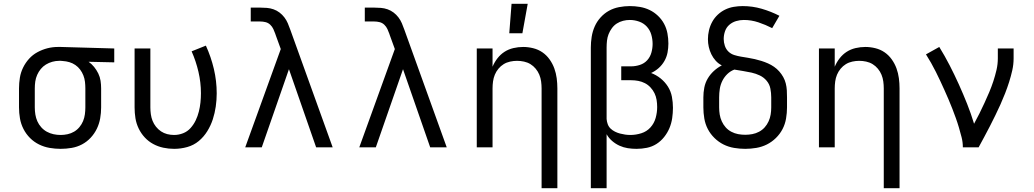

<svg xmlns="http://www.w3.org/2000/svg" viewBox="-20 -775 5440 1010"><path d="M299 8Q270 8 241 3Q212 -2 185.5 -15Q159 -28 138 -49Q117 -70 103.5 -96.5Q90 -123 85 -152Q80 -181 80 -210V-310Q80 -338 84.5 -366Q89 -394 101.5 -419.5Q114 -445 133 -466Q152 -487 177 -500.5Q202 -514 229 -521Q256 -528 285 -528H300L581 -520V-447L446 -450Q462 -439 475 -423Q488 -407 497 -388.5Q506 -370 509 -350Q512 -330 512 -310V-210Q512 -181 507 -152.5Q502 -124 489.5 -98Q477 -72 457 -50.5Q437 -29 411.5 -15.5Q386 -2 357 3Q328 8 299 8ZM299 -65Q317 -65 335.5 -69Q354 -73 370 -82.5Q386 -92 398 -106.5Q410 -121 417 -138Q424 -155 426.5 -173.5Q429 -192 429 -210V-310Q429 -327 427 -344.5Q425 -362 418.5 -378.5Q412 -395 401.5 -409Q391 -423 376.5 -433Q362 -443 345 -448Q328 -453 311 -454L300 -455H291Q273 -455 255 -450Q237 -445 221.5 -435.5Q206 -426 194.5 -412Q183 -398 175.5 -381Q168 -364 165.5 -346Q163 -328 163 -310V-210Q163 -191 166 -172.5Q169 -154 176.5 -137Q184 -120 197 -105.5Q210 -91 226.5 -82Q243 -73 261.5 -69Q280 -65 299 -65Z M896 8Q867 8 839 2Q811 -4 786 -17.5Q761 -31 741.5 -52Q722 -73 709.5 -99Q697 -125 692.5 -153Q688 -181 688 -210V-520H771V-210Q771 -192 773.5 -174Q776 -156 782.5 -139.5Q789 -123 800.5 -108.5Q812 -94 827 -84Q842 -74 859.5 -69.5Q877 -65 896 -65Q920 -65 943 -74Q966 -83 982.5 -101.5Q999 -120 1009.5 -142Q1020 -164 1026 -188Q1032 -212 1034.5 -236Q1037 -260 1037 -285Q1037 -341 1024 -397Q1011 -453 988 -505L1063 -535Q1090 -476 1105 -412.5Q1120 -349 1120 -284Q1120 -249 1115 -214.5Q1110 -180 1099.5 -147.5Q1089 -115 1070.5 -85Q1052 -55 1025.5 -33Q999 -11 965 -1.5Q931 8 896 8Z M1270 0 1457 -517 1429 -594V-595Q1424 -609 1418 -622Q1412 -635 1401.5 -645Q1391 -655 1377 -658.5Q1363 -662 1348 -662H1299V-735H1348Q1366 -735 1384 -733.5Q1402 -732 1419 -726Q1436 -720 1450.5 -709Q1465 -698 1476 -683.5Q1487 -669 1494 -652.5Q1501 -636 1507 -619L1730 0H1643L1500 -411L1357 0Z M1870 0 2057 -517 2029 -594V-595Q2024 -609 2018 -622Q2012 -635 2001.5 -645Q1991 -655 1977 -658.5Q1963 -662 1948 -662H1899V-735H1948Q1966 -735 1984 -733.5Q2002 -732 2019 -726Q2036 -720 2050.5 -709Q2065 -698 2076 -683.5Q2087 -669 2094 -652.5Q2101 -636 2107 -619L2330 0H2243L2100 -411L1957 0Z M2829 215V-310Q2829 -328 2826.5 -346.5Q2824 -365 2817 -382Q2810 -399 2798 -413.5Q2786 -428 2770.5 -437.5Q2755 -447 2736.5 -451Q2718 -455 2700 -455Q2682 -455 2663.5 -451Q2645 -447 2629.5 -437.5Q2614 -428 2602 -413.5Q2590 -399 2583 -382Q2576 -365 2573.5 -346.5Q2571 -328 2571 -310V0H2488V-520H2571V-424Q2581 -448 2597 -468.5Q2613 -489 2634 -502.5Q2655 -516 2680.5 -522Q2706 -528 2732 -528Q2758 -528 2784.5 -521.5Q2811 -515 2833 -500Q2855 -485 2871 -462.5Q2887 -440 2896 -415Q2905 -390 2908.5 -363.5Q2912 -337 2912 -310V215ZM2659 -600 2671 -755H2756L2728 -600Z M3088 215V-525Q3088 -553 3092.5 -581.5Q3097 -610 3108.5 -636Q3120 -662 3139.5 -683.5Q3159 -705 3183.5 -718.5Q3208 -732 3236.5 -737.5Q3265 -743 3293 -743Q3320 -743 3346.5 -738.5Q3373 -734 3397 -722.5Q3421 -711 3441 -692Q3461 -673 3473.5 -649.5Q3486 -626 3491 -599.5Q3496 -573 3496 -546Q3496 -522 3491.5 -498.5Q3487 -475 3475 -454Q3463 -433 3445 -417Q3427 -401 3405 -391Q3432 -381 3455 -362.5Q3478 -344 3493.5 -319.5Q3509 -295 3514.5 -266Q3520 -237 3520 -208Q3520 -181 3516 -153.5Q3512 -126 3501.5 -101Q3491 -76 3473.5 -54Q3456 -32 3433 -17.5Q3410 -3 3383 2.5Q3356 8 3328 8Q3305 8 3282.5 4.5Q3260 1 3239 -8.5Q3218 -18 3200 -33.5Q3182 -49 3171 -69V215ZM3296 -65Q3325 -65 3353.5 -74Q3382 -83 3401.5 -104.5Q3421 -126 3429 -154.5Q3437 -183 3437 -212Q3437 -231 3434 -249.5Q3431 -268 3423 -284.5Q3415 -301 3402 -315Q3389 -329 3372.5 -337.5Q3356 -346 3337.5 -349.5Q3319 -353 3300 -353H3248V-426H3300Q3323 -426 3346 -433.5Q3369 -441 3384.5 -458Q3400 -475 3406.5 -498Q3413 -521 3413 -544Q3413 -569 3406 -593Q3399 -617 3382.5 -635Q3366 -653 3342 -661.5Q3318 -670 3293 -670Q3275 -670 3257.5 -665.5Q3240 -661 3225 -651.5Q3210 -642 3199 -627Q3188 -612 3181.5 -595.5Q3175 -579 3173 -561Q3171 -543 3171 -525V-149Q3172 -135 3177 -121.5Q3182 -108 3192 -98.5Q3202 -89 3215 -82.5Q3228 -76 3241.5 -72.5Q3255 -69 3268.5 -67Q3282 -65 3296 -65Z M3900 8Q3871 8 3841.5 3Q3812 -2 3786 -15Q3760 -28 3738.5 -49Q3717 -70 3703.5 -96Q3690 -122 3685 -151.5Q3680 -181 3680 -210V-263Q3680 -289 3685 -314.5Q3690 -340 3703 -362Q3716 -384 3735 -401.5Q3754 -419 3777 -431Q3759 -440 3745 -455.5Q3731 -471 3722 -489.5Q3713 -508 3708.5 -528Q3704 -548 3704 -569Q3704 -592 3709.5 -615.5Q3715 -639 3726.5 -660Q3738 -681 3755.5 -697.5Q3773 -714 3794.5 -724.5Q3816 -735 3840 -739Q3864 -743 3887 -743Q3938 -743 3986.5 -729Q4035 -715 4080 -692L4042 -627Q4007 -645 3969.5 -657.5Q3932 -670 3893 -670Q3872 -670 3852 -664Q3832 -658 3816.5 -644.5Q3801 -631 3794 -611Q3787 -591 3787 -570Q3787 -552 3793 -534Q3799 -516 3812 -503.5Q3825 -491 3842.5 -485.5Q3860 -480 3878 -477Q3896 -474 3914.5 -471Q3933 -468 3950.5 -464Q3968 -460 3985.5 -454.5Q4003 -449 4020 -441.5Q4037 -434 4052 -423.5Q4067 -413 4079 -399.5Q4091 -386 4100 -370Q4109 -354 4113.5 -336Q4118 -318 4119 -300Q4120 -282 4120 -263V-210Q4120 -181 4115 -151.5Q4110 -122 4096.5 -96Q4083 -70 4061.5 -49Q4040 -28 4014 -15Q3988 -2 3958.5 3Q3929 8 3900 8ZM3900 -66Q3919 -66 3937.5 -69.5Q3956 -73 3973 -82Q3990 -91 4002.5 -105Q4015 -119 4023 -136.5Q4031 -154 4034 -172.5Q4037 -191 4037 -210V-263Q4037 -286 4032.5 -309Q4028 -332 4013 -350Q3998 -368 3977 -378Q3956 -388 3933.5 -393Q3911 -398 3888.5 -401.5Q3866 -405 3843 -409Q3822 -401 3806 -385.5Q3790 -370 3780 -350Q3770 -330 3766.5 -308Q3763 -286 3763 -263V-210Q3763 -191 3766 -172.5Q3769 -154 3777 -136.5Q3785 -119 3797.5 -105Q3810 -91 3827 -82Q3844 -73 3862.5 -69.5Q3881 -66 3900 -66Z M4629 215V-310Q4629 -328 4626.5 -346.5Q4624 -365 4617 -382Q4610 -399 4598 -413.5Q4586 -428 4570.5 -437.5Q4555 -447 4536.5 -451Q4518 -455 4500 -455Q4482 -455 4463.5 -451Q4445 -447 4429.5 -437.5Q4414 -428 4402 -413.5Q4390 -399 4383 -382Q4376 -365 4373.5 -346.5Q4371 -328 4371 -310V0H4288V-520H4371V-424Q4381 -448 4397 -468.5Q4413 -489 4434 -502.5Q4455 -516 4480.5 -522Q4506 -528 4532 -528Q4558 -528 4584.5 -521.5Q4611 -515 4633 -500Q4655 -485 4671 -462.5Q4687 -440 4696 -415Q4705 -390 4708.5 -363.5Q4712 -337 4712 -310V215Z M5045 0Q5045 -27 5038.5 -52.5Q5032 -78 5024.5 -103.5Q5017 -129 5008 -154Q4999 -179 4989.5 -203.5Q4980 -228 4969.5 -252.5Q4959 -277 4948 -301.5Q4937 -326 4926 -349.5Q4915 -373 4903 -397Q4891 -421 4878 -444Q4865 -467 4851 -489L4921 -528Q4950 -481 4975.5 -431.5Q5001 -382 5024 -331Q5047 -280 5067.5 -228.5Q5088 -177 5104 -124Q5119 -151 5132.5 -178.5Q5146 -206 5159 -234Q5172 -262 5184 -290.5Q5196 -319 5205.5 -348Q5215 -377 5222 -407Q5229 -437 5229 -468V-520H5312V-468Q5312 -436 5305 -405Q5298 -374 5288.5 -344Q5279 -314 5267.5 -284.5Q5256 -255 5243 -226Q5230 -197 5216 -168.5Q5202 -140 5187.5 -111.5Q5173 -83 5158 -55.5Q5143 -28 5128 0Z"/></svg>

Font: Nova Nerd Font
Style: Regular
Weight: 400
Designer: Belleve Invis
Foundry: Belleve Invis
Version: Version 24.1.4; ttfautohint (v1.8.4);Nerd Fonts 3.1.1